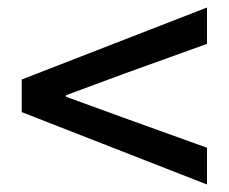

<svg xmlns="http://www.w3.org/2000/svg" viewBox="-20 -629 610 512"><path d="M532 -137 38 -330V-417L532 -609V-512L307 -431L156 -375V-371L307 -316L532 -235Z"/></svg>

Font: Noto Sans JP Thin Medium
Style: Regular
Weight: 500
Version: Version 2.004-H2;hotconv 1.0.118;makeotfexe 2.5.65603